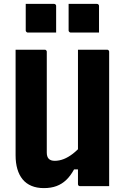

<svg xmlns="http://www.w3.org/2000/svg" viewBox="-20 -955 640 985"><path d="M540 0Q515 0 490 0Q465 0 440.5 0Q416 0 391 0Q389 0 387 -0.5Q385 -1 384 -2Q383 -3 382 -4Q381 -5 380.5 -7Q380 -9 380 -11Q380 -97 380 -183Q380 -269 380 -355.5Q380 -442 380 -528Q380 -614 380 -700Q405 -700 429.5 -700Q454 -700 479 -700Q504 -700 529 -700Q533 -700 535 -698.5Q537 -697 538.5 -695Q540 -693 540 -689Q540 -617 540 -544.5Q540 -472 540 -399.5Q540 -327 540 -254.5Q540 -182 540 -110Q540 -80 540 -52Q540 -24 540 0ZM205 10Q169 10 141.5 -1.5Q114 -13 96 -35Q78 -57 69 -88Q60 -119 60 -158Q60 -232 60 -305.5Q60 -379 60 -453Q60 -527 60 -600Q60 -625 60 -650Q60 -675 60 -700Q98 -700 135 -700Q172 -700 209 -700Q213 -700 215 -698.5Q217 -697 218.5 -695Q220 -693 220 -689Q220 -606 220 -518.5Q220 -431 220 -343Q220 -255 220 -172Q220 -151 230 -140.5Q240 -130 261 -130Q284 -130 307 -139Q330 -148 354 -166.5Q378 -185 402 -213V-86H360Q342 -53 320 -32Q298 -11 270 -0.5Q242 10 205 10ZM112 -935Q148 -935 184.5 -935Q221 -935 257 -935Q261 -935 263 -933.5Q265 -932 266.5 -930Q268 -928 268 -924V-788Q232 -788 195.5 -788Q159 -788 123 -788Q120 -788 117.5 -789.5Q115 -791 113.5 -793.5Q112 -796 112 -799ZM332 -935Q368 -935 404.5 -935Q441 -935 477 -935Q481 -935 483 -933.5Q485 -932 486.5 -930Q488 -928 488 -924V-788Q452 -788 415.5 -788Q379 -788 343 -788Q340 -788 337.5 -789.5Q335 -791 333.5 -793.5Q332 -796 332 -799Z"/></svg>

Font: Recursive Monospace ExtraBold
Style: Regular
Weight: 800
Version: Version 1.047